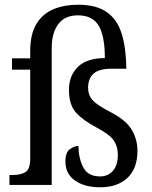

<svg xmlns="http://www.w3.org/2000/svg" viewBox="-20 -783 642 813"><path d="M404 10Q338 10 297.5 -18.5Q257 -47 257 -99Q257 -138 276 -151.5Q295 -165 312 -165Q313 -111 333 -73.5Q353 -36 404 -36Q437 -36 458 -59.5Q479 -83 479 -128Q479 -163 461.5 -188.5Q444 -214 389 -243Q332 -273 302 -306Q272 -339 272 -402Q272 -463 310 -500Q348 -537 424 -537Q424 -630 398 -674Q372 -718 310 -718Q254 -718 226.5 -680.5Q199 -643 199 -580V0H20V-42H36Q67 -42 87.5 -54Q108 -66 108 -114V-488H31V-536H108V-567Q108 -640 135 -683Q162 -726 207.5 -744.5Q253 -763 311 -763Q388 -763 432.5 -731.5Q477 -700 495.5 -639.5Q514 -579 515 -492H451Q399 -492 376 -471Q353 -450 353 -411Q353 -380 372.5 -358.5Q392 -337 447 -309Q513 -275 537.5 -234Q562 -193 562 -145Q562 -69 519.5 -29.5Q477 10 404 10Z"/></svg>

Font: Noto Serif Tamil SemiCondensed
Style: Italic
Weight: 400
Width: 4
Italic angle: -12°
Designer: Indian Type Foundry, Tom Grace, and the Monotype Design Team
Foundry: Monotype Imaging Inc.
Version: Version 2.003; ttfautohint (v1.8.4.7-5d5b)